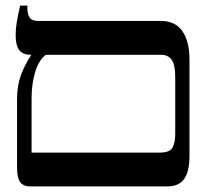

<svg xmlns="http://www.w3.org/2000/svg" viewBox="-20 -667 751 687"><path d="M87 0Q64 0 52.5 -15Q41 -30 41 -69V-311Q41 -361 55 -398.5Q69 -436 91 -469V-471Q61 -471 48.5 -488Q36 -505 36 -541Q36 -563 40 -587.5Q44 -612 52 -647H78V-637Q78 -615 86.5 -603.5Q95 -592 117 -592H557Q607 -592 632.5 -555.5Q658 -519 658 -453V-111Q658 -52 638.5 -26Q619 0 579 0ZM93 -121H552Q587 -121 597 -138.5Q607 -156 607 -188V-390Q607 -436 594 -453.5Q581 -471 557 -471H144Q118 -451 105.5 -408Q93 -365 93 -315Z"/></svg>

Font: Noto Serif Hebrew Condensed SemiBold
Style: Regular
Weight: 600
Width: 3
Designer: Monotype Design Team
Foundry: Monotype Imaging Inc.
Version: Version 2.004; ttfautohint (v1.8.4.7-5d5b)